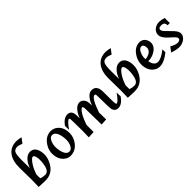

<svg xmlns="http://www.w3.org/2000/svg" viewBox="239 -2183 3499 3499"><g transform="rotate(-45 1988.5 -433.5)"><path d="M77.6 -0.5 81.5 -162.1 82 -161.1 77.6 -495.6Q76.7 -584 95.7 -655Q114.7 -726.1 154.3 -776.4Q194.3 -828.1 250.5 -853.5Q306.6 -878.9 377.9 -878.9Q403.8 -878.9 433.1 -874.5Q462.4 -870.1 497.6 -860.4L425.3 -766.1Q390.1 -780.3 364 -787.6Q337.9 -794.9 318.8 -794.9Q250 -794.9 226.1 -745.1H226.6Q202.1 -690.9 205.1 -538.1L207 -355.5Q220.2 -393.6 237.8 -426.3Q255.4 -459 276.4 -486.8Q310.1 -527.8 344.5 -547.1Q378.9 -566.4 417 -566.4Q533.2 -566.4 564 -424.3Q579.6 -350.6 565.4 -279.5Q551.3 -208.5 508.3 -137.7Q463.4 -66.4 399.2 -30Q335 6.3 247.1 6.3Q234.9 6.3 218.3 5.9Q201.7 5.4 183.1 4.4ZM210 -92.3Q238.3 -81.1 264.9 -76.2Q291.5 -71.3 317.9 -71.3Q356.4 -71.3 383.1 -97.9Q409.7 -124.5 423.8 -175.3Q439 -237.3 442.6 -296.1Q446.3 -355 436 -404.8Q422.9 -466.8 391.6 -466.8Q374.5 -466.8 352.1 -445.8Q329.6 -424.8 300.8 -383.3Q271.5 -340.8 249 -292.2Q226.6 -243.7 209 -188Z M889.6 11.7Q820.3 11.7 760.7 -43Q703.6 -97.2 687.5 -175.8Q655.3 -321.8 739.7 -443.4Q782.2 -505.9 835.7 -536.1Q889.2 -566.4 954.6 -566.4Q1028.3 -566.4 1088.4 -513.7Q1146.5 -460 1163.1 -381.8Q1179.2 -304.7 1166.5 -237.3Q1153.8 -169.9 1112.3 -109.4Q1069.3 -47.9 1013.7 -18.1Q958 11.7 889.6 11.7ZM930.7 -59.6Q962.9 -59.6 985.6 -81.1Q1008.3 -102.5 1024.4 -144Q1041.5 -189.5 1043.5 -240.5Q1045.4 -291.5 1033.7 -350.6Q1018.1 -424.8 989.7 -460.4Q961.4 -496.1 919.9 -496.1Q858.9 -496.1 826.7 -408.7Q809.6 -362.8 807.4 -311.3Q805.2 -259.8 817.4 -202.6Q848.6 -59.6 930.7 -59.6Z M1363.3 6.8 1366.7 -162.1 1367.2 -161.1 1363.3 -401.4Q1362.8 -428.2 1362.3 -445.8Q1361.8 -463.4 1360.8 -470.7Q1358.4 -477.5 1354.2 -481.9Q1350.1 -486.3 1344.2 -486.3Q1323.2 -486.3 1288.6 -450.2Q1253.9 -414.1 1205.1 -343.3L1202.6 -446.3Q1244.6 -507.3 1289.8 -536.9Q1335 -566.4 1381.8 -566.4Q1464.8 -566.4 1484.4 -479Q1486.8 -464.8 1488.5 -444.1Q1490.2 -423.3 1490.7 -395L1491.2 -354Q1505.4 -394 1523.4 -427.7Q1541.5 -461.4 1562.5 -488.3Q1592.3 -528.3 1625.5 -547.4Q1658.7 -566.4 1691.9 -566.4Q1711.9 -566.4 1730.5 -558.6Q1749 -550.8 1764.4 -536.9Q1779.8 -522.9 1790.8 -503.9Q1801.8 -484.9 1806.6 -462.4Q1809.6 -446.8 1811.3 -429.2Q1813 -411.6 1812.5 -392.1L1813 -361.3Q1826.2 -397.5 1842 -428.5Q1857.9 -459.5 1877.9 -486.3H1877Q1907.2 -527.8 1939.2 -547.1Q1971.2 -566.4 2006.3 -566.4Q2106.9 -566.4 2129.4 -461.4Q2132.3 -446.3 2134 -429Q2135.7 -411.6 2135.3 -391.1L2137.7 -155.3Q2138.7 -127 2140.4 -109.4Q2142.1 -91.8 2143.1 -85Q2145.5 -77.6 2149.2 -73.7Q2152.8 -69.8 2160.2 -69.8Q2198.2 -69.8 2298.3 -212.4L2301.3 -109.4Q2256.8 -47.9 2212.6 -18.1Q2168.5 11.7 2122.6 11.7Q2038.1 11.7 2018.1 -76.7Q2015.6 -89.8 2014.2 -110.8Q2012.7 -131.8 2011.7 -161.1L2007.8 -397.5Q2007.3 -414.6 2007.1 -425.3Q2006.8 -436 2005.9 -441.4Q2003.4 -453.1 1998 -460Q1992.7 -466.8 1984.9 -466.8Q1947.3 -466.8 1905.3 -396.2Q1863.3 -325.7 1814.5 -184.1L1817.4 -0.5L1693.4 6.8L1686.5 -397Q1685.5 -412.6 1684.6 -423.8Q1683.6 -435.1 1682.6 -440.4Q1680.2 -453.1 1675 -460Q1669.9 -466.8 1663.6 -466.8Q1649.4 -466.8 1628.7 -445.6Q1607.9 -424.3 1583 -385.7Q1559.6 -345.7 1536.1 -293.2Q1512.7 -240.7 1493.7 -180.2V-0.5Z M2376 -0.5 2379.9 -162.1 2380.4 -161.1 2376 -495.6Q2375 -584 2394 -655Q2413.1 -726.1 2452.6 -776.4Q2492.7 -828.1 2548.8 -853.5Q2605 -878.9 2676.3 -878.9Q2702.1 -878.9 2731.4 -874.5Q2760.7 -870.1 2795.9 -860.4L2723.6 -766.1Q2688.5 -780.3 2662.4 -787.6Q2636.2 -794.9 2617.2 -794.9Q2548.3 -794.9 2524.4 -745.1H2524.9Q2500.5 -690.9 2503.4 -538.1L2505.4 -355.5Q2518.6 -393.6 2536.1 -426.3Q2553.7 -459 2574.7 -486.8Q2608.4 -527.8 2642.8 -547.1Q2677.2 -566.4 2715.3 -566.4Q2831.5 -566.4 2862.3 -424.3Q2877.9 -350.6 2863.8 -279.5Q2849.6 -208.5 2806.6 -137.7Q2761.7 -66.4 2697.5 -30Q2633.3 6.3 2545.4 6.3Q2533.2 6.3 2516.6 5.9Q2500 5.4 2481.4 4.4ZM2508.3 -92.3Q2536.6 -81.1 2563.2 -76.2Q2589.8 -71.3 2616.2 -71.3Q2654.8 -71.3 2681.4 -97.9Q2708 -124.5 2722.2 -175.3Q2737.3 -237.3 2741 -296.1Q2744.6 -355 2734.4 -404.8Q2721.2 -466.8 2689.9 -466.8Q2672.9 -466.8 2650.4 -445.8Q2627.9 -424.8 2599.1 -383.3Q2569.8 -340.8 2547.4 -292.2Q2524.9 -243.7 2507.3 -188Z M3445.8 -101.6Q3376 -45.4 3312.7 -16.8Q3249.5 11.7 3193.8 11.7Q3155.8 11.7 3123 -1.2Q3090.3 -14.2 3059.6 -41.5Q3002.9 -93.3 2985.4 -175.8Q2954.1 -317.4 3035.6 -441.9Q3076.7 -505.9 3128.7 -536.9Q3180.7 -567.9 3244.1 -567.9Q3269 -567.9 3291.5 -559.3Q3314 -550.8 3331.8 -535.2Q3349.6 -519.5 3362.5 -497.6Q3375.5 -475.6 3381.3 -448.7Q3392.1 -398.4 3375.5 -355.5Q3358.9 -312.5 3315.4 -277.3Q3275.9 -245.1 3224.4 -226.8Q3172.9 -208.5 3110.8 -207L3111.8 -199.7Q3126 -136.7 3154.3 -105Q3182.6 -73.2 3228 -73.2Q3271 -73.2 3325.2 -99.6Q3379.4 -126 3445.8 -179.2ZM3128.9 -418.5Q3111.8 -385.3 3104.7 -347.9Q3097.7 -310.5 3101.6 -268.1Q3147.5 -273.9 3181.4 -287.8Q3215.3 -301.8 3236.3 -322.5Q3257.3 -343.3 3264.9 -370.4Q3272.5 -397.5 3265.6 -429.7Q3252.9 -488.8 3214.4 -488.8Q3188 -488.8 3166.5 -471.4Q3145 -454.1 3128.9 -418.5Z M3586.4 -116.7Q3667.5 -65.4 3726.6 -65.4Q3743.7 -65.4 3757.6 -69.8Q3771.5 -74.2 3781 -82Q3790.5 -89.8 3794.2 -100.6Q3797.9 -111.3 3794.9 -124Q3792.5 -138.2 3775.1 -158.7Q3757.8 -179.2 3726.6 -207L3670.9 -257.3Q3630.4 -293.9 3606.7 -330.6Q3583 -367.2 3577.1 -393.1Q3569.8 -429.2 3580.1 -461.7Q3590.3 -494.1 3616.7 -521.5Q3643.6 -548.8 3679.7 -562.5Q3715.8 -576.2 3758.3 -576.2Q3780.8 -576.2 3810.8 -571.3Q3840.8 -566.4 3878.4 -554.2L3879.9 -422.4H3823.7L3818.8 -446.8Q3819.3 -451.7 3818.8 -455.1Q3809.1 -504.9 3738.3 -504.9Q3658.7 -504.9 3670.9 -445.3Q3678.2 -413.1 3743.2 -353V-353.5L3793.5 -299.8Q3835 -261.2 3858.6 -229Q3882.3 -196.8 3888.2 -168.9Q3904.8 -97.7 3840.8 -42Q3779.8 11.7 3687 11.7Q3622.6 11.7 3516.6 -25.9Z"/></g></svg>

Font: IranNastaliq
Style: Regular
Weight: 400
Designer: Hossein Zahedi
Version: Version 1.5